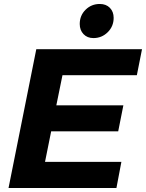

<svg xmlns="http://www.w3.org/2000/svg" viewBox="-20 -948 736 968"><path d="M670 -569H295L264 -417H602L576 -286H238L207 -132H592L567 0H23L163 -700H696ZM553 -858Q553 -815 523 -785.5Q493 -756 451 -756Q420 -756 401 -776Q382 -796 382 -827Q382 -870 411.5 -899Q441 -928 483 -928Q515 -928 534 -908.5Q553 -889 553 -858Z"/></svg>

Font: Gontserrat SemiBold
Style: Italic
Weight: 600
Italic angle: -11.3°
Designer: Julieta Ulanovsky
Foundry: Julieta Ulanovsky
Version: Version 6.001